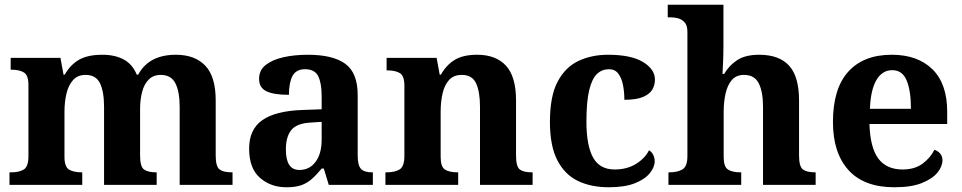

<svg xmlns="http://www.w3.org/2000/svg" viewBox="-20 -780 4059 810"><path d="M20 0V-53H28Q61 -53 80.5 -65Q100 -77 100 -122V-421Q100 -463 80.5 -474.5Q61 -486 28 -486H25V-536H235L248 -465H253Q277 -507 313.5 -528Q350 -549 412 -549Q465 -549 502 -529Q539 -509 557 -465H563Q608 -549 722 -549Q802 -549 846 -503Q890 -457 890 -356V-124Q890 -77 906.5 -65Q923 -53 957 -53H961V0H738V-329Q738 -393 720 -428.5Q702 -464 658 -464Q627 -464 607.5 -444.5Q588 -425 579.5 -392Q571 -359 571 -321V-124Q571 -77 587.5 -65Q604 -53 638 -53H641V0H419V-329Q419 -393 402 -428.5Q385 -464 341 -464Q308 -464 288.5 -442.5Q269 -421 260.5 -385.5Q252 -350 252 -309V-118Q252 -76 271.5 -64.5Q291 -53 324 -53H327V0Z M1188 10Q1122 10 1076.5 -30Q1031 -70 1031 -153Q1031 -234 1086.5 -273Q1142 -312 1255 -316L1337 -319V-374Q1337 -429 1322.5 -458.5Q1308 -488 1267 -488Q1229 -488 1214 -459.5Q1199 -431 1199 -380Q1135 -380 1104 -395Q1073 -410 1073 -447Q1073 -484 1101 -506Q1129 -528 1175.5 -538.5Q1222 -549 1279 -549Q1384 -549 1436.5 -511Q1489 -473 1489 -379V-124Q1489 -83 1502.5 -68Q1516 -53 1549 -53H1553V0H1367L1346 -69H1337Q1315 -42 1295 -24.5Q1275 -7 1250.5 1.5Q1226 10 1188 10ZM1243 -63Q1286 -63 1311.5 -97.5Q1337 -132 1337 -191V-266L1292 -263Q1232 -260 1209 -231.5Q1186 -203 1186 -149Q1186 -63 1243 -63Z M1606 0V-53H1612Q1645 -53 1665.5 -65Q1686 -77 1686 -122V-418Q1686 -460 1667 -471.5Q1648 -483 1615 -483H1611V-536H1822L1835 -465H1840Q1863 -506 1898.5 -527.5Q1934 -549 1993 -549Q2072 -549 2114.5 -503Q2157 -457 2157 -356V-124Q2157 -77 2173 -65Q2189 -53 2223 -53H2227V0H2005V-329Q2005 -393 1988.5 -428.5Q1972 -464 1928 -464Q1894 -464 1874.5 -442.5Q1855 -421 1847 -385.5Q1839 -350 1839 -309V-118Q1839 -76 1857.5 -64.5Q1876 -53 1909 -53H1913V0Z M2548 10Q2474 10 2418.5 -16.5Q2363 -43 2331.5 -103.5Q2300 -164 2300 -266Q2300 -374 2332.5 -435.5Q2365 -497 2420.5 -523Q2476 -549 2545 -549Q2642 -549 2692.5 -518.5Q2743 -488 2743 -444Q2743 -422 2732.5 -403Q2722 -384 2694 -371.5Q2666 -359 2614 -359Q2614 -393 2608 -422.5Q2602 -452 2588 -470Q2574 -488 2549 -488Q2520 -488 2499 -468.5Q2478 -449 2466 -401Q2454 -353 2454 -267Q2454 -166 2482 -115.5Q2510 -65 2573 -65Q2625 -65 2663 -88.5Q2701 -112 2718 -146Q2730 -139 2736 -126Q2742 -113 2742 -100Q2742 -75 2721.5 -49.5Q2701 -24 2658.5 -7Q2616 10 2548 10Z M2800 0V-53H2805Q2837 -53 2858.5 -65Q2880 -77 2880 -122V-646Q2880 -673 2868 -686Q2856 -699 2839.5 -703Q2823 -707 2809 -707H2797V-760H3032V-588Q3032 -552 3030.5 -518Q3029 -484 3028 -468H3035Q3055 -503 3089.5 -526Q3124 -549 3183 -549Q3267 -549 3309 -503Q3351 -457 3351 -356V-124Q3351 -77 3367.5 -65Q3384 -53 3418 -53H3421V0H3199V-329Q3199 -393 3181 -428.5Q3163 -464 3119 -464Q3086 -464 3067.5 -442.5Q3049 -421 3041 -385.5Q3033 -350 3033 -309V-118Q3033 -76 3051.5 -64.5Q3070 -53 3103 -53H3107V0Z M3753 10Q3625 10 3559.5 -62.5Q3494 -135 3494 -265Q3494 -406 3558.5 -477.5Q3623 -549 3742 -549Q3851 -549 3913.5 -488Q3976 -427 3976 -308V-257H3648Q3651 -157 3685.5 -111Q3720 -65 3788 -65Q3839 -65 3872 -89.5Q3905 -114 3922 -148Q3936 -144 3946 -132.5Q3956 -121 3956 -104Q3956 -78 3935 -52Q3914 -26 3869.5 -8Q3825 10 3753 10ZM3823 -321Q3823 -397 3805 -440.5Q3787 -484 3744 -484Q3702 -484 3677.5 -442.5Q3653 -401 3650 -321Z"/></svg>

Font: Noto Serif Gurmukhi
Style: Bold
Weight: 700
Designer: Vaibhav Singh and the Monotype Design Team
Foundry: Monotype Imaging Inc.
Version: Version 2.004; ttfautohint (v1.8.4.7-5d5b)